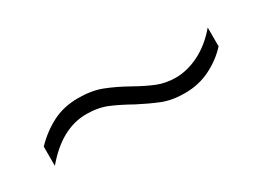

<svg xmlns="http://www.w3.org/2000/svg" viewBox="-20 -535 495 363"><g transform="rotate(-30 227.5 -353.5)"><path d="M226 -336Q203 -349 183 -357.5Q163 -366 137 -366Q83 -366 37 -311V-353Q57 -374 82 -387Q107 -400 139 -400Q168 -400 190 -391.5Q212 -383 237 -369Q260 -356 278.5 -348.5Q297 -341 319 -341Q344 -341 370 -354Q396 -367 418 -393V-352Q401 -333 375.5 -320Q350 -307 319 -307Q291 -307 270 -315.5Q249 -324 226 -336Z"/></g></svg>

Font: Noto Sans Gujarati UI Condensed ExtraLight
Style: Regular
Weight: 200
Width: 3
Designer: Jelle Bosma - Monotype Design Team, Universal Thirst
Foundry: Monotype Imaging Inc.
Version: Version 2.106; ttfautohint (v1.8.4.7-5d5b)